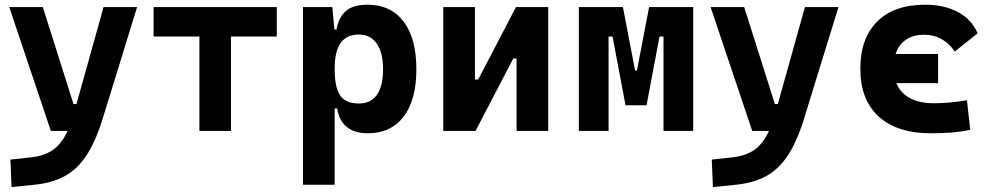

<svg xmlns="http://www.w3.org/2000/svg" viewBox="-20 -547 4142 802"><path d="M28.3 234.4 23.4 119.6 112.8 109.9Q158.7 104.5 191.4 85.4Q224.1 66.4 247.3 28.6Q270.5 -9.3 287.6 -70.3L412.6 -517.6H552.7L407.2 -45.9Q377.9 47.4 339.8 104.2Q301.8 161.1 249.5 189.2Q197.3 217.3 124.5 224.6ZM192.4 0 18.6 -517.6H158.7L287.1 -112.3H310.5V0Z M813 0V-517.6H944.8V0ZM621.6 -394.5V-517.6H1136.2V-394.5Z M1245.6 224.6V-517.6H1368.2L1377.9 -408.2V224.6ZM1516.1 9.8Q1461.9 9.8 1429.2 -16.1Q1396.5 -42 1388.7 -93.8H1342.8L1377.9 -258.3Q1377.9 -183.1 1400.4 -148.9Q1422.9 -114.7 1479 -114.7Q1528.8 -114.7 1554.4 -150.9Q1580.1 -187 1580.1 -258.3Q1580.1 -327.1 1553.7 -365Q1527.3 -402.8 1479 -402.8Q1428.7 -402.8 1403.3 -368.2Q1377.9 -333.5 1377.9 -258.3L1347.7 -423.8H1385.7Q1395 -476.1 1425.5 -501.7Q1456.1 -527.3 1515.1 -527.3Q1612.3 -527.3 1665.8 -457Q1719.2 -386.7 1719.2 -258.3Q1719.2 -128.9 1665.8 -59.6Q1612.3 9.8 1516.1 9.8Z M1928.7 0V-214.8H1977.5L2135.3 -517.6H2169.4V-302.7H2124L1966.3 0ZM1831.5 0V-517.6H1963.9V0ZM2137.7 0V-517.6H2270V0Z M2628.4 -107.4 2634.8 -252.4H2640.6L2691.4 -517.6H2767.1V-394.5H2734.9L2680.7 -107.4ZM2397.9 0V-517.6H2522V0ZM2592.8 -107.4 2538.6 -394.5H2506.3V-517.6H2582L2632.8 -252.4H2636.7L2642.6 -107.4ZM2751.5 0V-517.6H2875.5V0Z M2958 234.4 2953.1 119.6 3042.5 109.9Q3088.4 104.5 3121.1 85.4Q3153.8 66.4 3177 28.6Q3200.2 -9.3 3217.3 -70.3L3342.3 -517.6H3482.4L3336.9 -45.9Q3307.6 47.4 3269.5 104.2Q3231.4 161.1 3179.2 189.2Q3127 217.3 3054.2 224.6ZM3122.1 0 2948.2 -517.6H3088.4L3216.8 -112.3H3240.2V0Z M3869.1 9.8Q3727.9 9.8 3650.8 -59.8Q3573.7 -129.4 3573.7 -259.8Q3573.7 -386.7 3644 -457Q3714.3 -527.3 3844.7 -527.3Q3925 -527.3 3982.3 -496.1Q4039.6 -464.8 4063.5 -407.7L3967.8 -331.5Q3946.5 -365.1 3913.3 -383.5Q3880.1 -401.9 3840.8 -401.9Q3780.5 -401.9 3746.7 -366.2Q3712.9 -330.5 3712.9 -264.6Q3712.9 -191.9 3756.6 -153.8Q3800.3 -115.7 3880.9 -115.7Q3916 -115.7 3950.9 -119.1Q3985.7 -122.6 4019 -128.4L4032.7 -4.9Q3993.1 3.9 3951.1 6.8Q3909.2 9.8 3869.1 9.8ZM3620.6 -199.7V-321.3H3898.4V-199.7Z"/></svg>

Font: Cascadia Mono PL
Style: Regular
Weight: 400
Monospace: yes
Designer: Aaron Bell
Foundry: Saja Typeworks
Version: Version 2102.003